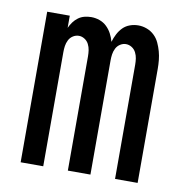

<svg xmlns="http://www.w3.org/2000/svg" viewBox="-65 -591 630 653"><g transform="rotate(10 250.0 -264.0)"><path d="M48 0V-520H126V-478Q131 -489 138 -498.5Q145 -508 154.5 -515Q164 -522 175.5 -525Q187 -528 199 -528Q214 -528 228 -523Q242 -518 252.5 -508Q263 -498 270 -485Q277 -472 281 -457Q285 -471 292 -484.5Q299 -498 309 -508Q319 -518 333 -523Q347 -528 362 -528Q377 -528 391.5 -522.5Q406 -517 417 -506.5Q428 -496 434.5 -482Q441 -468 445 -453.5Q449 -439 450.5 -424Q452 -409 452 -394V0H374V-394Q374 -405 372.5 -415.5Q371 -426 366 -436Q361 -446 351.5 -452Q342 -458 331 -458Q321 -458 311.5 -452Q302 -446 297 -436Q292 -426 290.5 -415.5Q289 -405 289 -394V0H211V-394Q211 -405 209.5 -415.5Q208 -426 203 -436Q198 -446 188.5 -452Q179 -458 169 -458Q158 -458 148.5 -452Q139 -446 134 -436Q129 -426 127.5 -415.5Q126 -405 126 -394V0Z"/></g></svg>

Font: Iosevka Curly
Style: Regular
Weight: 400
Monospace: yes
Designer: Belleve Invis
Foundry: Belleve Invis
Version: Version 22.1.2; ttfautohint (v1.8.4)